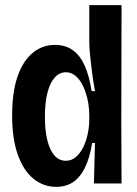

<svg xmlns="http://www.w3.org/2000/svg" viewBox="-20 -711 532 744"><path d="M198 13Q148 13 109.5 -18.5Q71 -50 49 -111.5Q27 -173 27 -263Q27 -354 48 -414.5Q69 -475 106.5 -506Q144 -537 193 -537Q233 -537 261.5 -517Q290 -497 308 -457Q326 -417 335 -358H348Q341 -397 336.5 -432Q332 -467 329 -497Q326 -527 326 -550V-691H451L450 -238L451 0H344L348 -157H337Q328 -100 309.5 -62Q291 -24 263.5 -5.5Q236 13 198 13ZM235 -88Q257 -88 274 -102.5Q291 -117 302.5 -140.5Q314 -164 320 -192.5Q326 -221 326 -249V-263Q326 -285 322.5 -308.5Q319 -332 311.5 -354Q304 -376 293 -393.5Q282 -411 267.5 -421Q253 -431 235 -431Q211 -431 192.5 -411Q174 -391 164 -352.5Q154 -314 154 -258Q154 -205 163.5 -167Q173 -129 191 -108.5Q209 -88 235 -88Z"/></svg>

Font: Bricolage Grotesque 72pt SemiCondensed SemiBold
Style: Regular
Weight: 600
Width: 4
Designer: Mathieu Triay
Foundry: Atelier Triay
Version: Version 1.001;gftools[0.9.33.dev8+g029e19f]